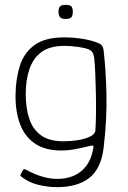

<svg xmlns="http://www.w3.org/2000/svg" viewBox="-20 -632 527 791"><path d="M44 -242Q45 -308 62 -361.5Q79 -415 122.5 -446.5Q166 -478 244 -478Q282 -478 320 -472Q358 -466 386 -454Q397 -450 402 -441Q407 -432 408 -413Q416 -346 418.5 -244Q421 -142 407 -24Q397 62 348.5 100.5Q300 139 214 139Q179 139 140 130Q101 121 71 98Q65 93 64 91Q63 89 65 87Q67 82 70 77Q73 72 75 68Q77 65 80 65Q83 65 85 66Q103 76 124 85Q145 94 168.5 99.5Q192 105 218 105Q253 105 283 92.5Q313 80 334.5 52.5Q356 25 364 -19Q364 -21 364.5 -22.5Q365 -24 365 -26Q366 -33 360.5 -32.5Q355 -32 347 -30Q323 -24 292.5 -18Q262 -12 232 -12Q166 -12 124 -40.5Q82 -69 62.5 -121Q43 -173 44 -242ZM86 -244Q86 -187 100.5 -143Q115 -99 149 -74.5Q183 -50 241 -50Q268 -50 294 -53.5Q320 -57 341 -65Q371 -76 373 -94Q375 -127 375.5 -167.5Q376 -208 375 -250.5Q374 -293 372.5 -330Q371 -367 368 -394Q367 -401 363.5 -411Q360 -421 347 -428Q333 -434 303.5 -438.5Q274 -443 245 -443Q186 -443 151.5 -418Q117 -393 101.5 -348Q86 -303 86 -244ZM280 -583Q280 -569 274.5 -561.5Q269 -554 250 -554Q233 -554 227 -561.5Q221 -569 221 -583Q221 -598 227 -605Q233 -612 250 -612Q269 -612 274.5 -605Q280 -598 280 -583Z"/></svg>

Font: Glory ExtraLight
Style: Regular
Weight: 250
Version: Version 1.011